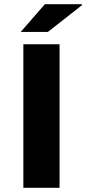

<svg xmlns="http://www.w3.org/2000/svg" viewBox="-20 -899 412 919"><path d="M79.1 -746.1 194.8 -878.9H372.1V-874L209 -746.1ZM91.8 0V-687H265.1V0Z"/></svg>

Font: Archivo Expanded
Style: Bold
Weight: 700
Width: 7
Designer: Hector Gatti
Foundry: Omnibus-Type
Version: Version 2.001